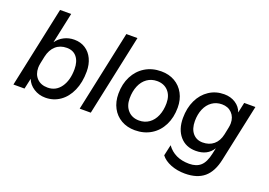

<svg xmlns="http://www.w3.org/2000/svg" viewBox="-130 -1125 2388 1707"><g transform="rotate(20 1063.5 -271.0)"><path d="M146 -100 124 0H19L182 -765H287L225 -475Q253 -515 297 -537.5Q341 -560 393 -560Q453 -560 498 -531Q543 -502 567.5 -450Q592 -398 592 -331Q592 -228 557.5 -150Q523 -72 462 -29.5Q401 13 324 13Q263 13 214 -18.5Q165 -50 146 -100ZM175 -216Q175 -154 212 -116Q249 -78 313 -78Q391 -78 437 -143Q483 -208 483 -314Q483 -386 449.5 -427.5Q416 -469 355 -469Q292 -469 250.5 -432Q209 -395 194 -327L180 -260Q175 -235 175 -216Z M809 -765H914L751 0H646Z M924 -243Q924 -336 961 -408Q998 -480 1064 -520Q1130 -560 1216 -560Q1289 -560 1344.5 -528Q1400 -496 1431 -438.5Q1462 -381 1462 -306Q1462 -212 1425.5 -139.5Q1389 -67 1323 -27Q1257 13 1171 13Q1098 13 1042 -19Q986 -51 955 -109Q924 -167 924 -243ZM1177 -81Q1230 -81 1270.5 -109.5Q1311 -138 1333 -190Q1355 -242 1355 -309Q1355 -381 1315.5 -423.5Q1276 -466 1210 -466Q1157 -466 1116.5 -437.5Q1076 -409 1054 -357Q1032 -305 1032 -238Q1032 -167 1071.5 -124Q1111 -81 1177 -81Z M1494 133 1517 29Q1588 128 1727 128Q1795 128 1834.5 92.5Q1874 57 1892 -27L1904 -83Q1853 0 1743 0Q1648 0 1592.5 -64.5Q1537 -129 1537 -236Q1537 -331 1572 -404.5Q1607 -478 1669.5 -519Q1732 -560 1811 -560Q1873 -560 1919 -530Q1965 -500 1982 -450L2003 -548H2109L1994 -9Q1969 111 1902.5 167Q1836 223 1721 223Q1648 223 1587 199Q1526 175 1494 133ZM1775 -91Q1837 -91 1878.5 -125.5Q1920 -160 1934 -225L1948 -293Q1953 -318 1953 -336Q1953 -395 1917 -432Q1881 -469 1823 -469Q1770 -469 1729.5 -440.5Q1689 -412 1667.5 -361.5Q1646 -311 1646 -247Q1646 -174 1681 -132.5Q1716 -91 1775 -91Z"/></g></svg>

Font: Application Medium
Style: Italic
Weight: 500
Italic angle: -12°
Designer: Wei Huang
Foundry: Wei Huang
Version: Version 0.012